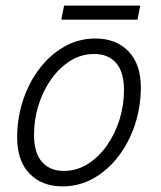

<svg xmlns="http://www.w3.org/2000/svg" viewBox="-20 -655 573 683"><path d="M41 -166Q41 -235 62 -298.5Q83 -362 121 -411.5Q159 -461 209.5 -489.5Q260 -518 320 -518Q393 -518 437 -472.5Q481 -427 481 -344Q481 -275 460 -211.5Q439 -148 401 -98.5Q363 -49 312.5 -20.5Q262 8 202 8Q129 8 85 -37.5Q41 -83 41 -166ZM101 -176Q101 -111 129.5 -79Q158 -47 207 -47Q253 -47 292 -71.5Q331 -96 360 -137Q389 -178 405 -229Q421 -280 421 -334Q421 -399 393 -431Q365 -463 315 -463Q269 -463 230 -438.5Q191 -414 162 -373Q133 -332 117 -281Q101 -230 101 -176ZM198 -585 208 -635H479L469 -585Z"/></svg>

Font: Radio Canada Light
Style: Italic
Weight: 300
Italic angle: -12°
Designer: Charles Daoud, Etienne Aubert Bonn, Alexandre Saumier Demers, Jacques Le Bailly
Foundry: Radio-Canada
Version: Version 2.104; ttfautohint (v1.8.4.7-5d5b);gftools[0.9.28.de